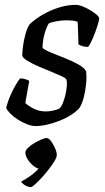

<svg xmlns="http://www.w3.org/2000/svg" viewBox="-20 -520 434 792"><path d="M127.4 0Q110.4 0 90.2 -8Q70.1 -16 51.9 -28Q33.8 -40 21.1 -53Q8.5 -66 5.5 -75Q11.5 -100.2 22.6 -125.6Q33.7 -151 45.3 -170.4Q56.9 -189.8 62.7 -196.5Q70.2 -196.5 77.4 -195.2Q84.6 -193.8 91.2 -191.3Q97.8 -188.8 100.6 -185.8Q97.6 -169.5 93.4 -146.5Q89.1 -123.4 84.4 -95Q98.6 -82 120.4 -71.2Q142.3 -60.3 168.1 -60.3Q181.9 -60.3 198 -63.6Q214.2 -66.9 224.9 -72.1Q232.9 -79.3 239 -94.3Q245.1 -109.2 249.6 -127.8Q254.1 -146.4 255.5 -163.6Q256.9 -180.8 254.1 -191.6Q252.1 -197.6 233.6 -206Q215.1 -214.4 189.5 -224.9Q163.9 -235.4 138.2 -246.4Q112.5 -257.4 93.6 -268.9Q74.7 -280.4 71.7 -290.4Q71.7 -302.9 74.7 -327.4Q77.7 -351.9 84.7 -378.1Q91.7 -404.4 102.7 -420.4Q110.7 -428.4 128.5 -441.6Q146.2 -454.9 172 -468.2Q197.8 -481.5 229.2 -490.7Q260.6 -500 294.2 -500Q304 -500 319.7 -494Q335.5 -488 351.5 -478.5Q367.6 -469 378.4 -459.5Q389.1 -450 389.1 -444Q389.1 -436 381.5 -412.2Q373.9 -388.5 363.7 -364Q353.5 -339.5 343.5 -326.5Q335.4 -326.5 327.2 -328Q319 -329.5 312.6 -332.3Q306.3 -335.2 303.5 -337.2Q303.5 -350.5 302.8 -367.4Q302 -384.4 301.6 -401.3Q301.2 -418.3 300.2 -430Q290.2 -434 277.8 -435.2Q265.3 -436.3 255.2 -436.3Q231.8 -436.3 210.6 -431.9Q189.4 -427.6 181.6 -423.8Q171.6 -408.8 163.7 -380.4Q155.9 -352 155.4 -322.3Q165.4 -313.3 190.9 -302.9Q216.5 -292.5 246.6 -280.7Q276.8 -268.8 301.9 -255Q327 -241.2 335.1 -226.2Q338.1 -203.5 335.1 -173.5Q332.1 -143.5 325.1 -116.8Q318.1 -90.2 307.9 -75Q294.9 -60 273.2 -46.1Q251.6 -32.2 226 -22.1Q200.5 -12 174.8 -6Q149.2 0 127.4 0ZM107.6 251.7Q95.3 251.7 83 244.1Q70.7 236.4 67.5 228.6Q84.5 219.9 100.2 209.2Q115.9 198.6 128.7 186.5Q141.6 174.4 149 163.2L145 176.2Q133.5 176.2 119.3 165.1Q105 154.1 94.8 138.3Q84.7 122.6 84.7 109.2Q84.7 100.6 95.2 90.1Q105.7 79.7 120.9 70.7Q136.2 61.7 150.5 55.5Q164.8 49.3 171.5 49.3Q181 49.3 190.5 62.1Q200 74.9 207.2 91.5Q214.3 108.1 214.3 119.5Q214.3 128.7 204.8 144.5Q195.2 160.2 180.9 178.7Q166.5 197.3 151.3 213.8Q136 230.4 123.9 241.1Q111.9 251.7 107.6 251.7Z"/></svg>

Font: Texturina Medium
Style: Italic
Weight: 500
Italic angle: -11°
Designer: Guillermo Torres Carreño
Foundry: Omnibus-Type
Version: Version 1.002